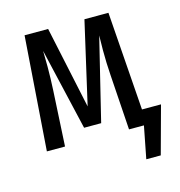

<svg xmlns="http://www.w3.org/2000/svg" viewBox="-102 -618 805 858"><g transform="rotate(-15 301.0 -189.0)"><path d="M597 -71 537 149H470L499 0H430L413 -256Q409 -312 409 -372Q409 -417 410 -440L317 -59H238L150 -438Q151 -412 151 -364Q151 -314 148 -257L134 0H50L88 -527H197L278 -147L365 -527H476L509 -71Z"/></g></svg>

Font: Fira Sans Extra Condensed
Style: Regular
Weight: 400
Width: 1
Designer: Carrois Corporate & Edenspiekermann AG
Foundry: Carrois Corporate GbR & Edenspiekermann AG
Version: Version 4.203